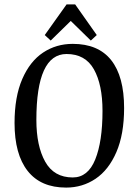

<svg xmlns="http://www.w3.org/2000/svg" viewBox="-20 -838 603 871"><path d="M543 -348Q543 -229 508 -148Q473 -67 413.5 -27Q354 13 280 13Q165 13 105.5 -62.5Q46 -138 46 -280Q46 -399 81 -479.5Q116 -560 175.5 -599.5Q235 -639 310 -639Q426 -639 484.5 -565Q543 -491 543 -348ZM145 -294Q145 -176 185 -104.5Q225 -33 310 -33Q379 -33 412 -114.5Q445 -196 445 -335Q445 -454 406 -523.5Q367 -593 282 -593Q145 -593 145 -294ZM419 -679 392 -654 301 -743 210 -654 183 -679 282 -818H321Z"/></svg>

Font: Gupter Medium
Style: Regular
Weight: 500
Designer: Octavio Pardo
Version: Version 1.000